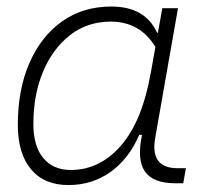

<svg xmlns="http://www.w3.org/2000/svg" viewBox="-20 -542 626 573"><path d="M451.2 -444.3 464.4 -517.6H511.2L443.4 -131.8Q426.8 -40 509.8 -40H534.7L526.9 4.9H503.4Q436.5 4.9 412.4 -30.3Q388.2 -65.4 403.8 -139.6H395.5Q364.7 -67.9 309.8 -28.8Q254.9 10.3 184.1 10.3Q111.8 10.3 72.5 -36.9Q33.2 -84 33.2 -169.4Q33.2 -275.4 68.1 -354.7Q103 -434.1 165.5 -478.3Q228 -522.5 312 -522.5Q413.6 -522.5 448.7 -444.3ZM310.5 -477.5Q241.2 -477.5 189.5 -437.5Q137.7 -397.5 108.6 -328.4Q79.6 -259.3 79.6 -171.9Q79.6 -106 109.1 -70.3Q138.7 -34.7 191.4 -34.7Q277.3 -34.7 340.8 -107.2Q404.3 -179.7 430.2 -325.7L443.8 -401.9Q397.9 -477.5 310.5 -477.5Z"/></svg>

Font: Cascadia Mono PL ExtraLight
Style: Italic
Weight: 200
Italic angle: -10°
Monospace: yes
Designer: Aaron Bell
Foundry: Saja Typeworks
Version: Version 2404.023; ttfautohint (v1.8.4)